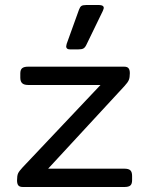

<svg xmlns="http://www.w3.org/2000/svg" viewBox="-20 -746 594 766"><path d="M244 -561Q244 -563 246 -571L295 -707Q299 -718 304.5 -722Q310 -726 324 -726H375Q394 -726 394 -714Q394 -712 390 -702L324 -566Q319 -556 312.5 -552.5Q306 -549 293 -549H259Q244 -549 244 -561ZM48 -26Q48 -45 52 -54Q56 -63 70 -78L381 -407H92Q76 -407 68.5 -414Q61 -421 61 -436V-453Q61 -468 68.5 -474Q76 -480 92 -480H475Q488 -480 493 -473.5Q498 -467 498 -454Q498 -437 494 -427Q490 -417 476 -402L172 -73H477Q493 -73 500 -66.5Q507 -60 507 -44V-27Q507 -12 500 -6Q493 0 477 0H71Q58 0 53 -6.5Q48 -13 48 -26Z"/></svg>

Font: Mitr Light
Style: Regular
Weight: 300
Designer: Thanarat Vachiruckul
Foundry: Cadson Demak
Version: Version 1.003